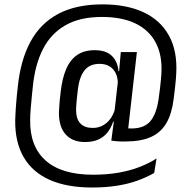

<svg xmlns="http://www.w3.org/2000/svg" viewBox="-20 -685 875 878"><path d="M369 -35.5Q312 -35.5 280.8 -69.8Q249.5 -104 249.5 -168.5Q249.5 -174 250 -180.5Q250.5 -187 251 -197.2Q251.5 -207.5 253 -224Q254.5 -240.5 257.5 -265Q264 -324.5 281.8 -367.2Q299.5 -410 331.8 -432.8Q364 -455.5 413 -455.5Q465 -455.5 491.5 -429.5Q518 -403.5 522 -359.5H542L518.5 -288.5Q519 -291.5 519 -294.8Q519 -298 519 -301Q519 -331 508.5 -351.5Q498 -372 479.5 -382.5Q461 -393 435.5 -393Q388.5 -393 365.2 -361.5Q342 -330 336 -275Q333 -250.5 331.5 -234.2Q330 -218 329.2 -208Q328.5 -198 328.2 -192Q328 -186 328 -182Q328 -141 347.5 -120.5Q367 -100 404.5 -100Q429 -100 449.2 -110.8Q469.5 -121.5 484 -140.8Q498.5 -160 505.5 -185.5L515.5 -129H497.5Q488.5 -101.5 472.5 -80.5Q456.5 -59.5 431 -47.5Q405.5 -35.5 369 -35.5ZM489 -42 503 -148 502 -161.5 521.5 -333 523.5 -345.5 532 -442.5 532.5 -447H606L561 -51ZM545 -99.5Q554 -99 561.2 -98.2Q568.5 -97.5 581 -97.5Q638.5 -97.5 667 -130.2Q695.5 -163 705.5 -234Q709.5 -261.5 712 -283.8Q714.5 -306 716 -322.2Q717.5 -338.5 718 -348Q723 -430 693.2 -488Q663.5 -546 601.2 -576.8Q539 -607.5 446 -607.5Q345 -607.5 278.8 -569.2Q212.5 -531 176.5 -460.5Q140.5 -390 130.5 -292.5Q128 -268.5 126 -249.2Q124 -230 122.8 -214.2Q121.5 -198.5 120.2 -185.2Q119 -172 118.5 -160.2Q118 -148.5 118 -136.5Q116 -15.5 188.8 49.2Q261.5 114 405.5 114Q469.5 114 523 104.5Q576.5 95 619.8 78Q663 61 696 39.5L685 106Q651 125.5 609 140.8Q567 156 515.5 164.2Q464 172.5 401 172.5Q286 172.5 207.2 137.5Q128.5 102.5 88.5 34Q48.5 -34.5 49.5 -134Q50 -146.5 50.5 -159.2Q51 -172 52 -186Q53 -200 54.2 -215.8Q55.5 -231.5 57.2 -249.8Q59 -268 61.5 -289.5Q74 -410.5 119.5 -494.5Q165 -578.5 246.8 -621.8Q328.5 -665 448.5 -665Q559 -665 636.2 -629Q713.5 -593 752.5 -522.5Q791.5 -452 786 -349Q785.5 -338 784.2 -322.5Q783 -307 780.5 -284.8Q778 -262.5 774 -231.5Q765.5 -164.5 740.8 -122Q716 -79.5 671.2 -59Q626.5 -38.5 556.5 -38Q538 -37.5 521.8 -38.5Q505.5 -39.5 489 -42Z"/></svg>

Font: Anek Gujarati
Style: Regular
Weight: 400
Designer: Mrunmayee Ghaisas (Gujarati), Yesha Goshar (Latin)
Foundry: Ek Type
Version: Version 1.003